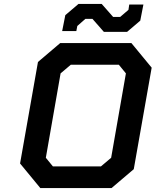

<svg xmlns="http://www.w3.org/2000/svg" viewBox="-20 -956 791 976"><path d="M508 -794 450 -860H414L373 -824L368 -798H296L312 -879L379 -936H497L555 -870H591L633 -906L637 -933H709L693 -851L626 -794ZM185 0 82 -125 173 -641 286 -737H648L751 -612L660 -96L547 0ZM249 -110H493L545 -154L620 -583L584 -627H340L288 -583L213 -154Z"/></svg>

Font: Tomorrow Medium
Style: Italic
Weight: 500
Italic angle: -10°
Designer: Tony de Marco, Monica Rizzolli
Foundry: Just in Type
Version: Version 2.002